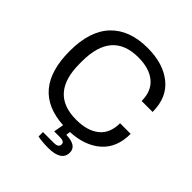

<svg xmlns="http://www.w3.org/2000/svg" viewBox="-231 -856 1189 1189"><g transform="rotate(45 364.0 -261.0)"><path d="M380 176Q332 176 289 168V129H385Q425 129 425 101Q425 77 385 77H335L347 11Q51 -6 51 -343Q51 -519 136.5 -608.5Q222 -698 380 -698Q516 -698 598.5 -631.5Q681 -565 681 -439H585Q585 -526 530.5 -571Q476 -616 380 -616Q150 -616 150 -351V-330Q150 -70 380 -70Q478 -70 533 -114.5Q588 -159 588 -247H681Q681 -126 606.5 -60.5Q532 5 407 11L403 39Q497 41 497 101Q497 176 380 176Z"/></g></svg>

Font: Archivo
Style: Regular
Weight: 400
Designer: Hector Gatti
Foundry: Omnibus-Type
Version: Version 2.001